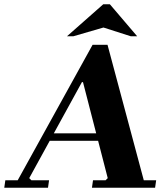

<svg xmlns="http://www.w3.org/2000/svg" viewBox="-64 -880 776 900"><path d="M161 0H-44L-39 -35H19L370 -670H440L610 -35H668L663 0H367L372 -35H431L441 -45L325 -495H320L73 -45L83 -35H166ZM161 -255H487L482 -220H156ZM549 -710 421 -751 280 -710H250L420 -860H451L579 -710Z"/></svg>

Font: Brygada 1918
Style: Bold Italic
Weight: 700
Italic angle: -8°
Designer: Mateusz Machalski | Borys Kosmynka | Przemek Hoffer
Foundry: NIEPODLEGLA 2018
Version: Version 3.006